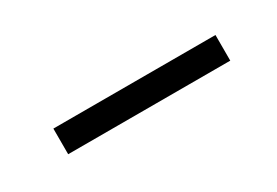

<svg xmlns="http://www.w3.org/2000/svg" viewBox="-11 -835 448 310"><g transform="rotate(-30 213.5 -680.0)"><path d="M369.6 -703.6V-655.8H67.4V-703.6Z"/></g></svg>

Font: Vazirmatn RD ExtraLight
Style: Regular
Weight: 200
Designer: Saber Rastikerdar
Foundry: Saber Rastikerdar
Version: Version 32.102